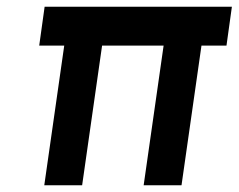

<svg xmlns="http://www.w3.org/2000/svg" viewBox="-20 -548 706 568"><path d="M111 0 170 -413H96L112 -528H666L650 -413H576L517 0H405L464 -413H282L223 0Z"/></svg>

Font: Lexend Med
Style: Italic
Weight: 500
Italic angle: -8.13011°
Designer: Bonnie Shaver-Troup, Thomas Jockin
Foundry: Lexend
Version: Version 1.007